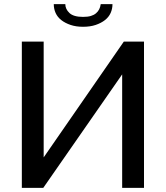

<svg xmlns="http://www.w3.org/2000/svg" viewBox="-20 -912 806 932"><path d="M86 0V-710H192V-148L581 -710H679V0H573V-551L190 0ZM383 -782Q349 -782 322.5 -791Q296 -800 277.5 -814.5Q259 -829 250 -849Q241 -869 241 -892H297Q297 -868 317 -849Q337 -830 383 -830Q406 -830 421 -834.5Q436 -839 446 -847.5Q456 -856 461.5 -867Q467 -878 469 -892H526Q526 -869 517 -849Q508 -829 489.5 -814.5Q471 -800 444.5 -791Q418 -782 383 -782Z"/></svg>

Font: Rising Sun Medium
Style: Regular
Weight: 500
Designer: Matt McInerney, Pablo Impallari, Rodrigo Fuenzalida (Raleway font), Stephen Hutchings (Greek), Cristiano Sobral (main ch
Foundry: The Rising Sun Project Authors
Version: Version 4.327; ttfautohint (v1.8.4.7-5d5b-dirty)